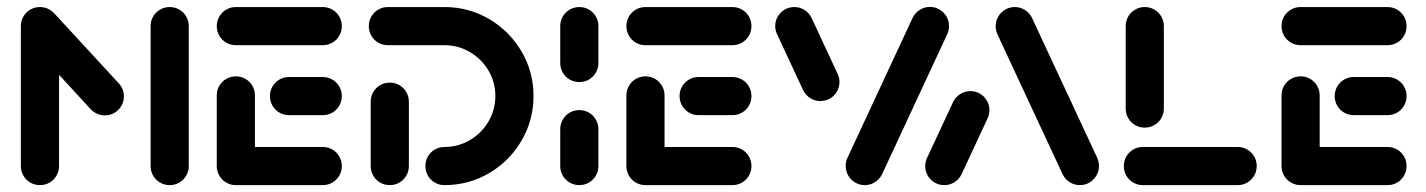

<svg xmlns="http://www.w3.org/2000/svg" viewBox="-20 -539 4153 559"><path d="M96.3 -518.5Q111.5 -518.5 124.3 -511.1Q137 -503.7 144.4 -490.9Q151.9 -478.1 151.9 -463V-55.6Q151.9 -40.4 144.4 -27.6Q137 -14.8 124.3 -7.4Q111.5 0 96.3 0Q81.1 0 68.3 -7.4Q55.6 -14.8 48.1 -27.6Q40.7 -40.4 40.7 -55.6V-463Q40.7 -478.1 48.1 -490.9Q55.6 -503.7 68.3 -511.1Q81.1 -518.5 96.3 -518.5ZM340.7 -258.5Q340.7 -243.3 333.3 -230.6Q325.9 -217.8 313.1 -210.4Q300.4 -203 285.2 -203Q273.3 -203 262.8 -207.8Q252.2 -212.6 244.4 -220.7L60.7 -420.4Q53.7 -427.8 49.6 -437.6Q45.6 -447.4 45.6 -458.1Q45.6 -473.3 53.1 -486.1Q60.7 -498.9 73.5 -506.3Q86.3 -513.7 101.1 -513.7Q113 -513.7 123.5 -508.9Q134.1 -504.1 141.9 -495.9L325.9 -296.3Q340.7 -280.4 340.7 -258.5ZM474.1 -518.5Q489.3 -518.5 502 -511.1Q514.8 -503.7 522.2 -490.9Q529.6 -478.1 529.6 -463V-55.6Q529.6 -40.4 522.2 -27.6Q514.8 -14.8 502 -7.4Q489.3 0 474.1 0Q458.9 0 446.1 -7.4Q433.3 -14.8 425.9 -27.6Q418.5 -40.4 418.5 -55.6V-463Q418.5 -478.1 425.9 -490.9Q433.3 -503.7 446.1 -511.1Q458.9 -518.5 474.1 -518.5Z M611.1 -51.9V-261.1Q611.1 -276.3 618.5 -289.1Q625.9 -301.9 638.7 -309.3Q651.5 -316.7 666.7 -316.7Q681.9 -316.7 694.6 -309.3Q707.4 -301.9 714.8 -289.1Q722.2 -276.3 722.2 -261.1V-51.9ZM975.2 -55.6Q975.2 -40.4 967.8 -27.6Q960.4 -14.8 947.6 -7.4Q934.8 0 919.6 0H666.7Q651.5 0 638.7 -7.4Q625.9 -14.8 618.5 -27.6Q611.1 -40.4 611.1 -55.6Q611.1 -70.7 618.5 -83.5Q625.9 -96.3 638.7 -103.7Q651.5 -111.1 666.7 -111.1H919.6Q934.8 -111.1 947.6 -103.7Q960.4 -96.3 967.8 -83.5Q975.2 -70.7 975.2 -55.6ZM765.9 -259.3Q765.9 -274.4 773.3 -287.2Q780.7 -300 793.5 -307.4Q806.3 -314.8 821.5 -314.8H919.6Q934.8 -314.8 947.6 -307.4Q960.4 -300 967.8 -287.2Q975.2 -274.4 975.2 -259.3Q975.2 -244.1 967.8 -231.3Q960.4 -218.5 947.6 -211.1Q934.8 -203.7 919.6 -203.7H821.5Q806.3 -203.7 793.5 -211.1Q780.7 -218.5 773.3 -231.3Q765.9 -244.1 765.9 -259.3ZM611.1 -463Q611.1 -478.1 618.5 -490.9Q625.9 -503.7 638.7 -511.1Q651.5 -518.5 666.7 -518.5H919.6Q934.8 -518.5 947.6 -511.1Q960.4 -503.7 967.8 -490.9Q975.2 -478.1 975.2 -463Q975.2 -447.8 967.8 -435Q960.4 -422.2 947.6 -414.8Q934.8 -407.4 919.6 -407.4H666.7Q651.5 -407.4 638.7 -414.8Q625.9 -422.2 618.5 -435Q611.1 -447.8 611.1 -463Z M1114.8 -298.5Q1130 -298.5 1142.8 -291.1Q1155.6 -283.7 1163 -270.9Q1170.4 -258.1 1170.4 -243V-55.6Q1170.4 -40.4 1163 -27.6Q1155.6 -14.8 1142.8 -7.4Q1130 0 1114.8 0Q1099.6 0 1086.9 -7.4Q1074.1 -14.8 1066.7 -27.6Q1059.3 -40.4 1059.3 -55.6V-243Q1059.3 -258.1 1066.7 -270.9Q1074.1 -283.7 1086.9 -291.1Q1099.6 -298.5 1114.8 -298.5ZM1218.5 -55.6Q1218.5 -70.7 1225.9 -83.5Q1233.3 -96.3 1246.1 -103.7Q1258.9 -111.1 1274.1 -111.1Q1314.1 -111.1 1348.1 -131.1Q1382.2 -151.1 1402.2 -185.2Q1422.2 -219.3 1422.2 -259.6Q1422.2 -299.6 1402.2 -333.5Q1382.2 -367.4 1348.1 -387.4Q1314.1 -407.4 1274.1 -407.4H1109.3Q1094.1 -407.4 1081.3 -414.8Q1068.5 -422.2 1061.1 -435Q1053.7 -447.8 1053.7 -463Q1053.7 -478.1 1061.1 -490.9Q1068.5 -503.7 1081.3 -511.1Q1094.1 -518.5 1109.3 -518.5H1274.1Q1344.4 -518.5 1403.9 -483.7Q1463.3 -448.9 1498.3 -389.4Q1533.3 -330 1533.3 -259.6Q1533.3 -188.9 1498.3 -129.3Q1463.3 -69.6 1403.9 -34.8Q1344.4 0 1274.1 0Q1258.9 0 1246.1 -7.4Q1233.3 -14.8 1225.9 -27.6Q1218.5 -40.4 1218.5 -55.6Z M1666.7 0Q1651.5 0 1638.7 -7.4Q1625.9 -14.8 1618.5 -27.6Q1611.1 -40.4 1611.1 -55.6V-163Q1611.1 -178.1 1618.5 -190.9Q1625.9 -203.7 1638.7 -211.1Q1651.5 -218.5 1666.7 -218.5Q1681.9 -218.5 1694.6 -211.1Q1707.4 -203.7 1714.8 -190.9Q1722.2 -178.1 1722.2 -163V-55.6Q1722.2 -40.4 1714.8 -27.6Q1707.4 -14.8 1694.6 -7.4Q1681.9 0 1666.7 0ZM1666.7 -300Q1651.5 -300 1638.7 -307.4Q1625.9 -314.8 1618.5 -327.6Q1611.1 -340.4 1611.1 -355.6V-463Q1611.1 -478.1 1618.5 -490.9Q1625.9 -503.7 1638.7 -511.1Q1651.5 -518.5 1666.7 -518.5Q1681.9 -518.5 1694.6 -511.1Q1707.4 -503.7 1714.8 -490.9Q1722.2 -478.1 1722.2 -463V-355.6Q1722.2 -340.4 1714.8 -327.6Q1707.4 -314.8 1694.6 -307.4Q1681.9 -300 1666.7 -300Z M1803.7 -51.9V-261.1Q1803.7 -276.3 1811.1 -289.1Q1818.5 -301.9 1831.3 -309.3Q1844.1 -316.7 1859.3 -316.7Q1874.4 -316.7 1887.2 -309.3Q1900 -301.9 1907.4 -289.1Q1914.8 -276.3 1914.8 -261.1V-51.9ZM2167.8 -55.6Q2167.8 -40.4 2160.4 -27.6Q2153 -14.8 2140.2 -7.4Q2127.4 0 2112.2 0H1859.3Q1844.1 0 1831.3 -7.4Q1818.5 -14.8 1811.1 -27.6Q1803.7 -40.4 1803.7 -55.6Q1803.7 -70.7 1811.1 -83.5Q1818.5 -96.3 1831.3 -103.7Q1844.1 -111.1 1859.3 -111.1H2112.2Q2127.4 -111.1 2140.2 -103.7Q2153 -96.3 2160.4 -83.5Q2167.8 -70.7 2167.8 -55.6ZM1958.5 -259.3Q1958.5 -274.4 1965.9 -287.2Q1973.3 -300 1986.1 -307.4Q1998.9 -314.8 2014.1 -314.8H2112.2Q2127.4 -314.8 2140.2 -307.4Q2153 -300 2160.4 -287.2Q2167.8 -274.4 2167.8 -259.3Q2167.8 -244.1 2160.4 -231.3Q2153 -218.5 2140.2 -211.1Q2127.4 -203.7 2112.2 -203.7H2014.1Q1998.9 -203.7 1986.1 -211.1Q1973.3 -218.5 1965.9 -231.3Q1958.5 -244.1 1958.5 -259.3ZM1803.7 -463Q1803.7 -478.1 1811.1 -490.9Q1818.5 -503.7 1831.3 -511.1Q1844.1 -518.5 1859.3 -518.5H2112.2Q2127.4 -518.5 2140.2 -511.1Q2153 -503.7 2160.4 -490.9Q2167.8 -478.1 2167.8 -463Q2167.8 -447.8 2160.4 -435Q2153 -422.2 2140.2 -414.8Q2127.4 -407.4 2112.2 -407.4H1859.3Q1844.1 -407.4 1831.3 -414.8Q1818.5 -422.2 1811.1 -435Q1803.7 -447.8 1803.7 -463Z M2424.1 -300.4Q2424.1 -285.2 2416.7 -272.4Q2409.3 -259.6 2396.5 -252.2Q2383.7 -244.8 2368.5 -244.8Q2352.2 -244.8 2338.9 -253.3Q2325.6 -261.9 2318.5 -275.9L2243 -438.1Q2237 -450 2237 -463Q2237 -478.1 2244.4 -490.9Q2251.9 -503.7 2264.6 -511.1Q2277.4 -518.5 2292.6 -518.5Q2308.9 -518.5 2322.2 -510Q2335.6 -501.5 2342.6 -487.4L2418.1 -325.2Q2424.1 -313.3 2424.1 -300.4ZM2497.8 0Q2482.6 0 2469.8 -7.6Q2457 -15.2 2449.6 -28Q2442.2 -40.7 2442.2 -55.6Q2442.2 -69.3 2447.8 -80.4L2637.4 -487.8Q2644.4 -501.9 2658 -510.4Q2671.5 -518.9 2687.4 -518.9Q2702.6 -518.9 2715.4 -511.3Q2728.1 -503.7 2735.6 -490.9Q2743 -478.1 2743 -463.3Q2743 -449.6 2737.4 -438.5L2547.8 -31.1Q2540.7 -17 2527.2 -8.5Q2513.7 0 2497.8 0Z M2729.3 0Q2714.1 0 2701.3 -7.4Q2688.5 -14.8 2681.1 -27.6Q2673.7 -40.4 2673.7 -55.6Q2673.7 -68.5 2679.6 -80.4L2755.2 -242.6Q2762.2 -256.7 2775.6 -265.2Q2788.9 -273.7 2805.2 -273.7Q2820.4 -273.7 2833.1 -266.3Q2845.9 -258.9 2853.3 -246.1Q2860.7 -233.3 2860.7 -218.1Q2860.7 -205.2 2854.8 -193.3L2779.3 -31.1Q2772.2 -17 2758.9 -8.5Q2745.6 0 2729.3 0ZM3179.6 -55.6Q3179.6 -40.7 3172.2 -28Q3164.8 -15.2 3152 -7.6Q3139.3 0 3124.1 0Q3108.1 0 3094.6 -8.5Q3081.1 -17 3074.1 -31.1L2884.4 -438.1Q2878.9 -450.4 2878.9 -463Q2878.9 -477.8 2886.3 -490.6Q2893.7 -503.3 2906.5 -510.9Q2919.3 -518.5 2934.4 -518.5Q2950.4 -518.5 2963.9 -510Q2977.4 -501.5 2984.4 -487.4L3174.1 -80.4Q3179.6 -68.1 3179.6 -55.6Z M3638.9 -55.6Q3638.9 -40.4 3631.5 -27.6Q3624.1 -14.8 3611.3 -7.4Q3598.5 0 3583.3 0H3307.4Q3292.2 0 3279.4 -7.4Q3266.7 -14.8 3259.3 -27.6Q3251.9 -40.4 3251.9 -55.6Q3251.9 -70.7 3259.3 -83.5Q3266.7 -96.3 3279.4 -103.7Q3292.2 -111.1 3307.4 -111.1H3583.3Q3598.5 -111.1 3611.3 -103.7Q3624.1 -96.3 3631.5 -83.5Q3638.9 -70.7 3638.9 -55.6ZM3313 -167.4Q3297.8 -167.4 3285 -174.8Q3272.2 -182.2 3264.8 -195Q3257.4 -207.8 3257.4 -223V-463Q3257.4 -478.1 3264.8 -490.9Q3272.2 -503.7 3285 -511.1Q3297.8 -518.5 3313 -518.5Q3328.1 -518.5 3340.9 -511.1Q3353.7 -503.7 3361.1 -490.9Q3368.5 -478.1 3368.5 -463V-223Q3368.5 -207.8 3361.1 -195Q3353.7 -182.2 3340.9 -174.8Q3328.1 -167.4 3313 -167.4Z M3711.1 -51.9V-261.1Q3711.1 -276.3 3718.5 -289.1Q3725.9 -301.9 3738.7 -309.3Q3751.5 -316.7 3766.7 -316.7Q3781.9 -316.7 3794.6 -309.3Q3807.4 -301.9 3814.8 -289.1Q3822.2 -276.3 3822.2 -261.1V-51.9ZM4075.2 -55.6Q4075.2 -40.4 4067.8 -27.6Q4060.4 -14.8 4047.6 -7.4Q4034.8 0 4019.6 0H3766.7Q3751.5 0 3738.7 -7.4Q3725.9 -14.8 3718.5 -27.6Q3711.1 -40.4 3711.1 -55.6Q3711.1 -70.7 3718.5 -83.5Q3725.9 -96.3 3738.7 -103.7Q3751.5 -111.1 3766.7 -111.1H4019.6Q4034.8 -111.1 4047.6 -103.7Q4060.4 -96.3 4067.8 -83.5Q4075.2 -70.7 4075.2 -55.6ZM3865.9 -259.3Q3865.9 -274.4 3873.3 -287.2Q3880.7 -300 3893.5 -307.4Q3906.3 -314.8 3921.5 -314.8H4019.6Q4034.8 -314.8 4047.6 -307.4Q4060.4 -300 4067.8 -287.2Q4075.2 -274.4 4075.2 -259.3Q4075.2 -244.1 4067.8 -231.3Q4060.4 -218.5 4047.6 -211.1Q4034.8 -203.7 4019.6 -203.7H3921.5Q3906.3 -203.7 3893.5 -211.1Q3880.7 -218.5 3873.3 -231.3Q3865.9 -244.1 3865.9 -259.3ZM3711.1 -463Q3711.1 -478.1 3718.5 -490.9Q3725.9 -503.7 3738.7 -511.1Q3751.5 -518.5 3766.7 -518.5H4019.6Q4034.8 -518.5 4047.6 -511.1Q4060.4 -503.7 4067.8 -490.9Q4075.2 -478.1 4075.2 -463Q4075.2 -447.8 4067.8 -435Q4060.4 -422.2 4047.6 -414.8Q4034.8 -407.4 4019.6 -407.4H3766.7Q3751.5 -407.4 3738.7 -414.8Q3725.9 -422.2 3718.5 -435Q3711.1 -447.8 3711.1 -463Z"/></svg>

Font: 26F Galaxy Hebrew Black
Style: Regular
Weight: 900
Designer: C₂₉H₂₅N₃O₅
Version: Version 1.000